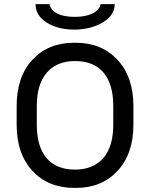

<svg xmlns="http://www.w3.org/2000/svg" viewBox="-20 -904 730 934"><path d="M153 -884H220Q236 -822 345 -822Q394 -822 428 -837.5Q462 -853 470 -884H538Q538 -829 479 -794.5Q420 -760 341 -760Q262 -760 207.5 -794Q153 -828 153 -884ZM341 10Q215 10 138 -72.5Q61 -155 61 -298V-388Q61 -531 138 -613.5Q215 -696 339 -696H349Q474 -696 551.5 -613Q629 -530 629 -388V-298Q629 -156 552 -73Q475 10 351 10ZM345 -79Q433 -79 482 -134.5Q531 -190 531 -298V-388Q531 -495 483.5 -551Q436 -607 345 -607Q257 -607 208 -551Q159 -495 159 -388V-298Q159 -191 206.5 -135Q254 -79 345 -79Z"/></svg>

Font: Chivo
Style: Regular
Weight: 400
Designer: Hector Gatti
Foundry: Omnibus-Type
Version: Version 1.007;PS 001.007;hotconv 1.0.88;makeotf.lib2.5.64775